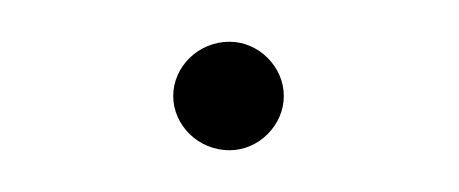

<svg xmlns="http://www.w3.org/2000/svg" viewBox="-20 -60 220 92"><path d="M116 -14C116 -28 104 -40 90 -40C75 -40 63 -28 63 -14C63 0 75 12 90 12C104 12 116 0 116 -14Z"/></svg>

Font: Sacramento
Style: Regular
Weight: 400
Designer: Astigmatic (AOETI)
Foundry: Astigmatic (AOETI)
Version: Version 1.000